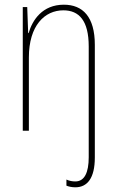

<svg xmlns="http://www.w3.org/2000/svg" viewBox="-20 -608 498 818"><path d="M301 190C352 190 384 151 384 63V-417C384 -536 333 -588 252 -588C161 -588 118 -523 102 -467H100L96 -578H77V-51H103V-363C103 -499 170 -564 250 -564C317 -564 358 -520 358 -410V62C358 127 340 165 301 165C289 165 276 163 263 157V183C273 187 286 190 301 190Z"/></svg>

Font: Noto Sans Tamil UI Condensed Thin
Style: Regular
Weight: 100
Width: 3
Designer: Jelle Bosma - Monotype Design Team
Foundry: Monotype Imaging Inc.
Version: Version 2.004